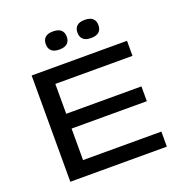

<svg xmlns="http://www.w3.org/2000/svg" viewBox="-146 -958 1027 1085"><g transform="rotate(-20 368.0 -416.0)"><path d="M92.5 0V-639H202V0ZM98 0V-90.5H673V0ZM149.5 -280V-369H654.5V-280ZM98 -548.5V-639H666V-548.5ZM290.5 -723Q258.5 -723 243.2 -737.5Q228 -752 228 -777V-778.5Q228 -803.5 243.2 -817.8Q258.5 -832 290.5 -832Q323 -832 338.5 -817.8Q354 -803.5 354 -778.5V-777Q354 -751.5 338.5 -737.2Q323 -723 290.5 -723ZM481 -723Q449 -723 433.8 -737.5Q418.5 -752 418.5 -777V-778.5Q418.5 -803.5 433.8 -817.8Q449 -832 481 -832Q513.5 -832 529 -817.8Q544.5 -803.5 544.5 -778.5V-777Q544.5 -751.5 529 -737.2Q513.5 -723 481 -723Z"/></g></svg>

Font: Anek Latin Expanded Medium
Style: Regular
Weight: 500
Width: 7
Designer: Yesha Goshar
Foundry: Ek Type
Version: Version 1.003